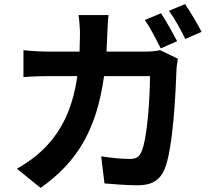

<svg xmlns="http://www.w3.org/2000/svg" viewBox="-20 -866 1040 941"><path d="M769 -801 690 -768C717 -729 747 -670 768 -629L848 -664C829 -701 794 -764 769 -801ZM887 -846 808 -813C836 -775 868 -717 888 -675L968 -710C950 -745 913 -808 887 -846ZM852 -578 765 -620C741 -615 715 -613 690 -613H502L506 -702C507 -726 509 -768 512 -792H365C369 -768 372 -722 372 -700L370 -613H227C189 -613 137 -615 95 -620V-488C138 -492 193 -493 227 -493H359C337 -341 287 -228 194 -136C154 -96 104 -62 63 -39L179 55C358 -72 453 -228 490 -493H715C715 -385 702 -185 673 -122C662 -97 648 -87 616 -87C577 -87 525 -92 476 -100L492 33C540 37 600 42 657 42C726 42 764 15 786 -35C829 -137 841 -417 845 -525C845 -536 849 -561 852 -578Z"/></svg>

Font: Noto Sans CJK TC
Style: Bold
Weight: 700
Designer: Ryoko NISHIZUKA 西塚涼子 (kana, bopomofo & ideographs); Paul D. Hunt (Latin, Greek & Cyrillic); Sandoll Communications 산돌커뮤니
Foundry: Adobe
Version: Version 2.004;hotconv 1.0.118;makeotfexe 2.5.65603